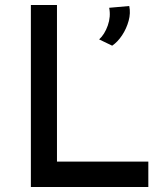

<svg xmlns="http://www.w3.org/2000/svg" viewBox="-20 -745 659 765"><path d="M103 -725H207V-101H571V0H103ZM427 -563 375 -588Q397 -608 409.5 -643.5Q422 -679 415 -714L495 -721Q501 -693 492.5 -662Q484 -631 466.5 -604.5Q449 -578 427 -563Z"/></svg>

Font: Reem Kufi
Style: Regular
Weight: 400
Designer: Khaled Hosny
Version: Version 1.6